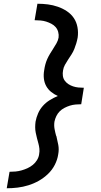

<svg xmlns="http://www.w3.org/2000/svg" viewBox="-20 -853 540 1026"><path d="M16 153 31 65Q47 65 63 63.5Q79 62 95 57.5Q111 53 126.5 46Q142 39 155.5 28Q169 17 178 2Q187 -13 189 -28Q192 -44 190.5 -58.5Q189 -73 185 -87Q181 -101 177.5 -115Q174 -129 171 -143.5Q168 -158 168 -173Q168 -188 170 -203Q174 -225 183.5 -247Q193 -269 209 -287Q225 -305 246 -318Q267 -331 289 -340Q269 -349 253 -362Q237 -375 227 -393Q217 -411 214.5 -433Q212 -455 216 -477Q218 -492 222 -507.5Q226 -523 232.5 -537.5Q239 -552 247.5 -566Q256 -580 265 -594Q274 -608 282 -622Q290 -636 293 -652Q295 -667 291 -682Q287 -697 277.5 -708Q268 -719 254.5 -726Q241 -733 227 -737.5Q213 -742 197 -743.5Q181 -745 165 -745L180 -833Q209 -833 236 -829.5Q263 -826 289 -817Q315 -808 337.5 -793Q360 -778 374.5 -756.5Q389 -735 394 -707.5Q399 -680 395 -652Q392 -636 387.5 -621Q383 -606 377 -591Q371 -576 362 -562Q353 -548 344 -534.5Q335 -521 327 -506.5Q319 -492 317 -477Q314 -462 316 -447.5Q318 -433 326 -422Q334 -411 345.5 -403.5Q357 -396 370.5 -391.5Q384 -387 398.5 -385.5Q413 -384 428 -384L414 -296Q399 -296 383.5 -294.5Q368 -293 353.5 -288.5Q339 -284 324.5 -276.5Q310 -269 299 -258Q288 -247 281 -232.5Q274 -218 271 -203Q268 -183 271.5 -164Q275 -145 280 -127H281Q287 -103 291.5 -78.5Q296 -54 291 -28Q287 0 273 27.5Q259 55 236.5 76.5Q214 98 187.5 113Q161 128 132 137Q103 146 74 149.5Q45 153 16 153Z"/></svg>

Font: Iosevka Semibold Oblique
Style: Regular
Weight: 600
Italic angle: -9°
Monospace: yes
Designer: Belleve Invis
Foundry: Belleve Invis
Version: Version 32.5.0; ttfautohint (v1.8.4)